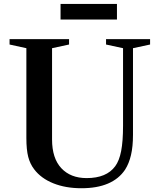

<svg xmlns="http://www.w3.org/2000/svg" viewBox="-20 -964 826 994"><path d="M401.5 10.5Q319.5 10.5 256 -15Q192.5 -40.5 157 -87.5Q136 -114.5 126.2 -151.5Q116.5 -188.5 116.5 -250V-714.5L29.5 -733.5V-761.5H337.5V-733.5L249.5 -714.5V-242Q249.5 -144.5 297.5 -93.2Q345.5 -42 428.5 -42Q531.5 -42 576.5 -103.5Q597.5 -132 607.2 -182Q617 -232 617 -313.5V-714.5L529 -733.5V-761.5H757V-733.5L668.5 -714.5V-265.5Q668.5 -205.5 658.2 -161.5Q648 -117.5 627.5 -85.5Q563 10.5 401.5 10.5ZM293.5 -863V-943.5H585.5V-863Z"/></svg>

Font: Libre Caslon Text Medium
Style: Regular
Weight: 500
Designer: Pablo Impallari, Rodrigo Fuenzalida, Katja Schimmel
Foundry: Pablo Impallari, Rodrigo Fuenzalida
Version: Version 2.000